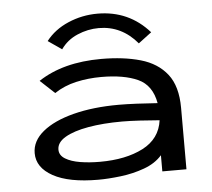

<svg xmlns="http://www.w3.org/2000/svg" viewBox="-49 -705 848 769"><g transform="rotate(-5 375.0 -320.5)"><path d="M316 11Q198 11 134.5 -24Q71 -59 71 -117Q71 -166 116 -203Q161 -240 240.5 -260.5Q320 -281 423 -281Q454 -281 496 -279Q538 -277 579 -274Q566 -347 510 -372.5Q454 -398 363 -398Q310 -398 261.5 -387Q213 -376 174 -350L116 -404Q216 -470 369 -470Q459 -470 527 -450.5Q595 -431 633 -382.5Q671 -334 671 -247V0H574V-65Q547 -34 501.5 -17.5Q456 -1 406 5Q356 11 316 11ZM167 -123Q167 -100 190 -86Q213 -72 249.5 -66Q286 -60 329 -60Q433 -60 502 -95.5Q571 -131 581 -205Q545 -208 503.5 -210.5Q462 -213 431 -213Q354 -213 294.5 -202.5Q235 -192 201 -172Q167 -152 167 -123ZM217 -522 162 -560Q196 -604 252 -628Q308 -652 370 -652Q496 -652 578 -559L525 -519Q462 -594 370 -594Q326 -594 284 -576Q242 -558 217 -522Z"/></g></svg>

Font: Inconsolata ExtraExpanded Medium
Style: Regular
Weight: 500
Width: 8
Monospace: yes
Designer: Raph Levien, Cyreal, Brenton Simpson
Foundry: Raph Levien, Cyreal, Google
Version: Version 3.001; ttfautohint (v1.8.2.53-6de2)